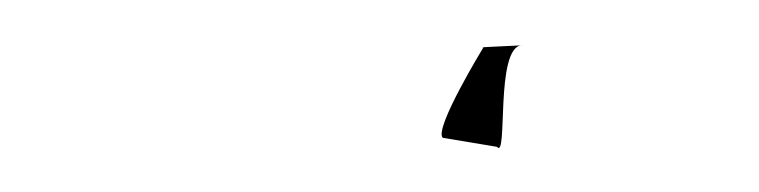

<svg xmlns="http://www.w3.org/2000/svg" viewBox="-20 -473 336 85"><path d="M176 -412 200 -408C205 -402 199 -452 211 -453C215 -453 189 -452 194 -452C194 -452 172 -416 176 -412Z"/></svg>

Font: pokerface
Style: oblique
Weight: 400
Version: Version 1